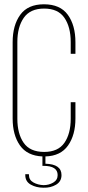

<svg xmlns="http://www.w3.org/2000/svg" viewBox="-20 -725 410 896"><path d="M185 -705Q261 -705 296.5 -656Q332 -607 332 -528V-474H310V-529Q310 -599 280.5 -642Q251 -685 186 -685Q121 -685 91 -642Q61 -599 61 -529V-171Q61 -101 90.5 -58.5Q120 -16 186 -16Q251 -16 280.5 -58.5Q310 -101 310 -171V-248H332V-172Q332 -95 297.5 -46Q263 3 192 5V39Q267 41 267 92Q267 122 241.5 137Q216 152 183 151Q149 151 123.5 136.5Q98 122 98 92V88H115V91Q115 115 136 126.5Q157 138 183 139Q208 139 228.5 127Q249 115 249 92Q249 49 183 49H178V5Q107 2 73 -46.5Q39 -95 39 -172V-528Q39 -607 74.5 -656Q110 -705 185 -705Z"/></svg>

Font: TypoPRO Bebas Neue
Style: Regular
Weight: 300
Designer: Ryoichi Tsunekawa
Foundry: Ryoichi Tsunekawa
Version: Version 001.003